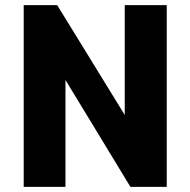

<svg xmlns="http://www.w3.org/2000/svg" viewBox="-20 -725 738 745"><path d="M72 0V-705H202L483 -248H464V-705H627V0H486L215 -446H234V0Z"/></svg>

Font: Nunito Sans 7pt Condensed Black
Style: Regular
Weight: 900
Width: 3
Designer: Vernon Adams
Foundry: Vernon Adams
Version: Version 3.101;gftools[0.9.27]